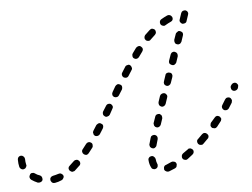

<svg xmlns="http://www.w3.org/2000/svg" viewBox="-56 -596 871 664"><g transform="rotate(-5 379.0 -263.5)"><path d="M139 0Q142 -4 140 -9Q139 -12 137 -13Q135 -15 133 -16Q131 -17 128 -17Q126 -17 123 -16Q114 -13 104 -11Q99 -10 96 -6Q93 -2 94 4Q95 6 96 8Q97 10 99 12Q101 13 104 14Q106 14 109 14Q121 12 132 7Q137 5 139 0ZM531 -3Q533 -5 533 -8Q534 -10 534 -12Q534 -15 533 -17Q531 -22 526 -23Q521 -25 516 -23Q506 -18 498 -15Q495 -14 493 -13Q491 -11 490 -9Q489 -7 489 -4Q489 -2 489 1Q491 6 496 8Q500 10 505 9Q515 5 527 0Q529 -1 531 -3ZM60 7Q65 5 67 0Q67 -2 67 -4Q67 -7 66 -9Q65 -11 64 -13Q62 -15 60 -16Q50 -19 42 -25Q38 -28 32 -27Q27 -26 25 -21Q22 -17 23 -12Q24 -7 28 -4Q38 3 50 8Q55 9 60 7ZM452 -4Q447 -5 445 -10Q439 -21 438 -36Q438 -38 438 -40Q439 -43 441 -45Q442 -47 445 -48Q447 -49 449 -49Q454 -50 458 -46Q462 -43 463 -38Q464 -28 467 -21Q468 -20 468 -18Q468 -17 468 -15Q468 -12 467 -10Q466 -8 465 -7Q463 -5 462 -5Q457 -2 452 -4ZM201 -42Q202 -44 202 -47Q202 -49 201 -51Q200 -54 198 -55Q195 -59 190 -59Q184 -59 181 -56Q173 -48 165 -41Q161 -38 160 -33Q160 -28 163 -24Q165 -22 167 -21Q169 -20 171 -19Q174 -19 176 -20Q179 -20 181 -22Q189 -29 198 -38Q200 -39 201 -42ZM596 -50Q597 -55 594 -59Q592 -61 590 -62Q588 -64 585 -64Q583 -64 580 -64Q578 -63 576 -61Q567 -55 559 -49Q555 -46 554 -41Q553 -35 556 -31Q557 -29 559 -28Q561 -27 564 -26Q566 -26 569 -26Q571 -27 573 -28Q582 -35 591 -42Q595 -45 596 -50ZM-3 -44Q2 -41 7 -43Q9 -44 11 -45Q13 -47 14 -49Q15 -51 16 -54Q16 -56 15 -59Q13 -67 13 -77Q13 -82 9 -86Q5 -90 0 -90Q-5 -90 -9 -86Q-12 -82 -12 -77Q-12 -63 -9 -51Q-7 -46 -3 -44ZM651 -96Q652 -98 652 -100Q652 -103 651 -105Q650 -107 648 -109Q644 -113 639 -113Q634 -113 630 -109Q623 -102 615 -94Q611 -91 611 -86Q611 -81 614 -77Q616 -75 618 -74Q620 -73 623 -73Q625 -73 628 -73Q630 -74 632 -76Q640 -84 648 -92Q650 -93 651 -96ZM250 -106Q250 -111 245 -114Q241 -117 236 -116Q231 -115 228 -111Q221 -102 215 -94Q211 -90 212 -84Q213 -79 217 -76Q221 -73 226 -73Q231 -74 234 -78Q241 -87 248 -96Q251 -100 250 -106ZM446 -86Q446 -84 447 -82Q449 -79 451 -78Q453 -76 455 -76Q460 -74 464 -77Q469 -80 470 -85Q473 -94 476 -106Q477 -111 475 -115Q472 -120 467 -121Q465 -122 462 -121Q460 -121 458 -120Q456 -119 454 -117Q453 -115 452 -112Q449 -101 446 -91Q445 -89 446 -86ZM700 -152Q701 -154 701 -157Q701 -159 699 -161Q698 -164 696 -165Q692 -168 687 -168Q682 -167 679 -163Q672 -155 665 -147Q663 -145 663 -142Q662 -140 662 -138Q662 -135 663 -133Q664 -131 666 -129Q668 -127 671 -127Q673 -126 675 -126Q678 -126 680 -127Q682 -128 684 -130Q691 -139 698 -148Q700 -150 700 -152ZM292 -169Q291 -174 286 -176Q284 -178 282 -178Q279 -179 277 -178Q275 -177 273 -176Q271 -175 269 -173Q263 -163 257 -154Q256 -152 255 -149Q255 -147 256 -144Q256 -142 257 -140Q259 -138 261 -136Q265 -134 270 -135Q275 -136 278 -140Q284 -149 290 -159Q293 -164 292 -169ZM467 -158Q467 -155 468 -153Q469 -151 471 -149Q473 -148 475 -147Q480 -145 485 -148Q489 -150 491 -155L498 -176Q498 -178 498 -181Q498 -183 497 -185Q496 -188 494 -189Q492 -191 490 -192Q485 -193 480 -191Q475 -188 474 -183L467 -163Q466 -160 467 -158ZM743 -214Q744 -216 743 -219Q742 -221 741 -223Q740 -225 737 -227Q733 -229 728 -228Q723 -227 720 -222Q715 -213 709 -204Q706 -200 707 -195Q708 -190 712 -187Q716 -184 722 -185Q727 -186 730 -190Q736 -200 742 -209Q743 -212 743 -214ZM331 -233Q329 -238 325 -241Q321 -243 316 -242Q311 -241 308 -236L296 -217Q294 -213 295 -208Q296 -203 301 -200Q305 -197 310 -199Q315 -200 318 -204L329 -224Q332 -228 331 -233ZM491 -223Q493 -219 498 -217Q503 -215 508 -218Q512 -220 514 -225L521 -246Q522 -248 522 -250Q522 -253 521 -255Q519 -257 518 -259Q516 -261 513 -262Q508 -263 504 -261Q499 -259 497 -254L490 -233Q489 -228 491 -223ZM769 -264Q770 -266 769 -269Q768 -271 766 -273Q765 -275 762 -276Q758 -278 753 -276Q748 -274 746 -270L744 -267Q743 -265 743 -262Q743 -260 744 -257Q745 -255 746 -253Q748 -251 750 -250Q755 -248 760 -250Q765 -252 767 -256L768 -259Q769 -261 769 -264ZM369 -298Q368 -303 363 -305Q359 -308 354 -307Q349 -305 346 -301L335 -282Q332 -277 333 -272Q334 -267 339 -264Q343 -262 348 -263Q353 -264 356 -269L368 -288Q370 -293 369 -298ZM515 -293Q517 -289 522 -287Q527 -285 532 -288Q536 -290 538 -295L545 -315Q547 -320 545 -325Q543 -330 538 -331Q533 -333 528 -331Q523 -329 522 -324L515 -303Q513 -298 515 -293ZM408 -361Q407 -366 403 -369Q399 -372 394 -370Q388 -369 386 -365L374 -346Q371 -342 372 -337Q373 -332 377 -329Q382 -326 387 -327Q392 -328 395 -333L407 -352Q410 -356 408 -361ZM539 -363Q542 -359 547 -357Q549 -356 551 -356Q554 -356 556 -357Q558 -358 560 -360Q562 -362 563 -364L570 -385Q571 -390 569 -395Q567 -399 562 -401Q560 -402 557 -402Q555 -402 553 -401Q550 -400 549 -398Q547 -396 546 -393L539 -373Q537 -368 539 -363ZM452 -421Q451 -426 447 -429Q443 -433 438 -432Q433 -431 429 -427Q423 -418 416 -409Q413 -405 414 -400Q414 -394 419 -391Q423 -388 428 -389Q433 -390 436 -394Q443 -403 449 -412Q452 -416 452 -421ZM564 -433Q566 -428 571 -427Q573 -426 576 -426Q578 -426 580 -427Q583 -428 584 -430Q586 -432 587 -434L594 -455Q596 -460 594 -465Q591 -469 586 -471Q584 -472 582 -472Q579 -472 577 -470Q575 -469 573 -467Q571 -466 570 -463L563 -443Q562 -438 564 -433ZM502 -475Q502 -480 499 -484Q495 -487 490 -488Q485 -488 481 -484Q473 -477 464 -468Q461 -464 461 -459Q461 -454 465 -450Q468 -447 474 -447Q479 -447 482 -451Q490 -459 498 -466Q502 -470 502 -475ZM563 -512Q565 -517 563 -522Q560 -527 556 -529Q551 -531 546 -529Q535 -524 525 -518Q520 -515 519 -510Q518 -505 520 -501Q523 -496 528 -495Q533 -493 537 -496Q547 -502 556 -506Q561 -508 563 -512ZM587 -508Q587 -505 588 -503Q589 -501 591 -499Q593 -497 595 -496Q600 -495 605 -497Q610 -499 611 -504L618 -525Q620 -530 618 -534Q616 -539 611 -541Q606 -542 601 -540Q597 -538 595 -533L588 -512Q587 -510 587 -508Z"/></g></svg>

Font: FRB American Cursive Guidelines Dashed
Style: Italic
Weight: 400
Italic angle: -25°
Version: Version 2.0;Modular Font Editor K font №1